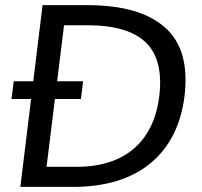

<svg xmlns="http://www.w3.org/2000/svg" viewBox="-20 -731 792 751"><path d="M24.9 -343.8 33.7 -413.1H305.2L296.4 -343.8ZM59.6 0 146.5 -710.9H321.3Q526.9 -710.9 625.5 -623.5Q723.6 -537.1 701.7 -354.5Q680.2 -184.6 568.4 -92.3Q455.6 0 266.1 0ZM162.1 -78.6H280.3Q351.6 -78.6 407.7 -96.9Q463.9 -115.2 504.6 -150.6Q545.4 -186 570.1 -237.3Q594.7 -288.6 603 -354.5Q620.1 -496.6 550.8 -564.5Q481.4 -632.3 320.8 -632.3H230.5Z"/></svg>

Font: Ride
Style: Italic
Weight: 400
Version: Version 3.000